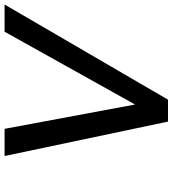

<svg xmlns="http://www.w3.org/2000/svg" viewBox="24 -804 779 868"><g transform="rotate(-90 414.0 -369.5)"><path d="M298.8 0 143.1 -738.8H266.1L376 -148.9L705.1 -738.8H828.1L397.9 0Z"/></g></svg>

Font: Involve SemiBold Oblique
Style: Italic
Weight: 600
Italic angle: -10.5°
Designer: Stefan Peev
Foundry: Context Ltd.
Version: Version 1.001